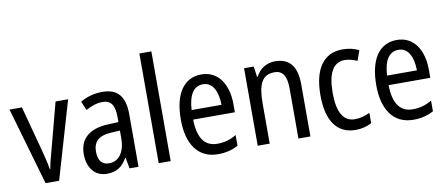

<svg xmlns="http://www.w3.org/2000/svg" viewBox="-68 -1030 3047 1310"><g transform="rotate(-10 1455.5 -375.0)"><path d="M158 0H252L409 -537H322L234 -204C222 -160 210 -115 207 -89H203C197 -129 185 -177 174 -219L89 -537H3Z M647 -546C590 -546 537 -531 494 -505L520 -443C560 -465 598 -478 636 -478C693 -478 720 -443 720 -359V-324L650 -321C518 -316 449 -256 449 -150C449 -58 496 10 583 10C650 10 690 -18 723 -75H726L740 0H802V-363C802 -483 756 -546 647 -546ZM663 -262 720 -265V-213C720 -113 675 -58 609 -58C563 -58 534 -87 534 -151C534 -220 571 -258 663 -262Z M1025 0V-760H942V0Z M1333 -546C1211 -546 1142 -445 1142 -265C1142 -102 1210 10 1352 10C1406 10 1449 -1 1492 -24V-98C1448 -72 1407 -61 1360 -61C1272 -61 1227 -125 1225 -252H1514V-308C1514 -444 1451 -546 1333 -546ZM1333 -478C1402 -478 1432 -407 1433 -318H1226C1232 -425 1269 -478 1333 -478Z M1843 -547C1787 -547 1737 -518 1710 -464H1705L1695 -537H1628V0H1711V-279C1711 -413 1742 -474 1827 -474C1885 -474 1910 -431 1910 -347V0H1993V-360C1993 -488 1942 -547 1843 -547Z M2307 10C2346 10 2387 0 2417 -18V-89C2385 -73 2350 -63 2313 -63C2234 -63 2194 -131 2194 -266C2194 -403 2234 -473 2314 -473C2341 -473 2372 -464 2399 -452L2424 -521C2395 -537 2356 -547 2310 -547C2181 -547 2109 -448 2109 -265C2109 -80 2181 10 2307 10Z M2687 -546C2565 -546 2496 -445 2496 -265C2496 -102 2564 10 2706 10C2760 10 2803 -1 2846 -24V-98C2802 -72 2761 -61 2714 -61C2626 -61 2581 -125 2579 -252H2868V-308C2868 -444 2805 -546 2687 -546ZM2687 -478C2756 -478 2786 -407 2787 -318H2580C2586 -425 2623 -478 2687 -478Z"/></g></svg>

Font: Noto Sans Gurmukhi UI Condensed
Style: Regular
Weight: 400
Width: 3
Designer: Jelle Bosma - Monotype Design Team
Foundry: Monotype Imaging Inc.
Version: Version 2.004